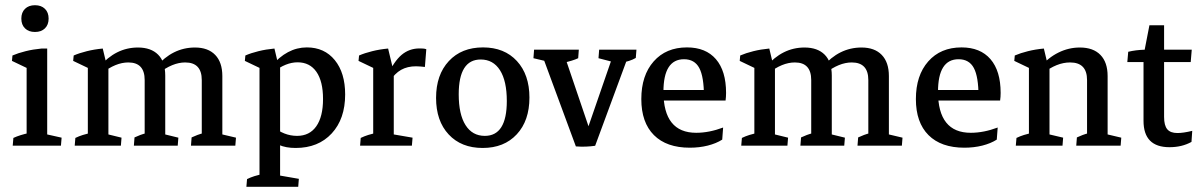

<svg xmlns="http://www.w3.org/2000/svg" viewBox="-20 -553 4563 729"><path d="M81.1 -2.9V-329.6L159.2 -338.9V-2.9ZM81.1 -248.5V-311L92.8 -289.6L25.4 -321.8L27.3 -342.3Q48.8 -351.6 77.1 -358.6Q105.5 -365.7 137.7 -368.7H159.2V-291ZM28.3 0 30.8 -29.3Q43.5 -35.2 58.3 -39.8Q73.2 -44.4 90.8 -48.3L81.1 -12.2V-79.1H159.2V-12.2L150.9 -44.4L213.9 -30.3L211.4 0ZM112.8 -431.6Q88.9 -431.6 75 -445.3Q61 -459 61 -482.4Q61 -505.9 75 -519.5Q88.9 -533.2 112.8 -533.2Q136.7 -533.2 150.6 -519.5Q164.6 -505.9 164.6 -482.4Q164.6 -459 150.6 -445.3Q136.7 -431.6 112.8 -431.6Z M746.1 -2.9V-249Q746.1 -315.9 683.1 -315.9Q635.3 -315.9 582.5 -274.9L572.8 -299.3Q635.3 -372.6 720.2 -372.6Q770 -372.6 797.1 -344.5Q824.2 -316.4 824.2 -264.2V-2.9ZM263.7 0 266.1 -29.3Q280.3 -36.1 294.4 -40.5Q308.6 -44.9 322.8 -48.3L313.5 -12.2V-79.1H391.6V-12.2L383.8 -44.4L441.4 -30.3L439 0ZM313.5 -2.9V-329.1L391.6 -308.6V-2.9ZM488.3 0 490.7 -31.2Q501 -36.1 512.7 -40.5Q524.4 -44.9 538.6 -48.3L529.3 -12.2V-79.1H607.4V-12.2L599.6 -44.4L657.2 -30.3L654.8 0ZM529.3 -2.9V-249Q529.3 -315.9 467.3 -315.9Q418.9 -315.9 367.2 -274.9L357.4 -299.3Q419.4 -372.6 503.9 -372.6Q553.2 -372.6 580.3 -345.5Q607.4 -318.4 607.4 -266.1V-2.9ZM313.5 -248.5V-311L325.2 -289.6L257.8 -321.8L259.8 -342.3Q281.2 -351.6 309.6 -358.6Q337.9 -365.7 370.1 -368.7L388.7 -291ZM705.1 0 707.5 -31.2Q717.8 -36.1 729.5 -40.5Q741.2 -44.9 755.4 -48.3L746.1 -12.2V-79.1H824.2V-12.2L816.4 -44.4L876 -30.3L873.5 0Z M1102.5 8.8Q1028.3 8.8 999 -37.1L1014.6 -73.7Q1058.1 -37.1 1107.9 -37.1Q1155.3 -37.1 1180.9 -73.5Q1206.5 -109.9 1206.5 -177.2Q1206.5 -244.1 1181.4 -280.3Q1156.2 -316.4 1109.9 -316.4Q1065.4 -316.4 1018.6 -279.8L1009.3 -300.8Q1069.8 -373 1145 -373Q1211.9 -373 1251.2 -324.7Q1290.5 -276.4 1290.5 -194.3Q1290.5 -101.6 1239.5 -46.4Q1188.5 8.8 1102.5 8.8ZM915.5 156.2 918 127Q932.1 120.1 946.3 115.7Q960.4 111.3 974.6 107.9L965.3 144V77.1H1043.5V144L1035.6 112.3L1114.7 126L1112.3 156.2ZM965.3 150.9V-328.1L1043.5 -308.1V150.9ZM965.3 -248.5V-311L977.1 -289.6L909.7 -321.8L911.6 -342.3Q932.6 -351.6 961.2 -358.6Q989.7 -365.7 1022 -368.7L1040.5 -291Z M1397 -2.9V-315.4L1475.1 -290.5V-2.9ZM1347.2 0 1349.6 -29.3Q1363.8 -36.1 1377.9 -40.5Q1392.1 -44.9 1406.2 -48.3L1397 -12.7V-79.1H1475.1V-12.7L1467.3 -43.9L1546.4 -30.3L1543.9 0ZM1459.5 -244.1 1449.7 -263.7Q1475.6 -319.8 1504.6 -344.5Q1533.7 -369.1 1572.8 -369.1Q1579.1 -369.1 1586.2 -368.7Q1593.3 -368.2 1598.6 -366.2L1593.3 -298.8Q1585.4 -299.8 1576.2 -300.5Q1566.9 -301.3 1559.6 -301.3Q1526.9 -301.3 1502.9 -287.8Q1479 -274.4 1459.5 -244.1ZM1397 -248.5V-311L1408.7 -289.6L1341.3 -321.8L1343.3 -342.3Q1364.7 -351.6 1393.1 -358.6Q1421.4 -365.7 1453.6 -368.7L1472.2 -291Z M1812.5 8.8Q1731.4 8.8 1683.6 -42.5Q1635.7 -93.8 1635.7 -181.2Q1635.7 -269 1684.1 -321Q1732.4 -373 1814 -373Q1895 -373 1942.6 -321.3Q1990.2 -269.5 1990.2 -182.6Q1990.2 -94.7 1942.1 -43Q1894 8.8 1812.5 8.8ZM1820.8 -37.1Q1904.3 -37.1 1904.3 -169.4Q1904.3 -245.6 1878.4 -286.4Q1852.5 -327.1 1805.2 -327.1Q1721.7 -327.1 1721.7 -194.8Q1721.7 -118.7 1747.6 -77.9Q1773.4 -37.1 1820.8 -37.1Z M2239.7 0.5 2189 0 2303.7 -332 2306.6 -317.9 2252.4 -332 2254.9 -364.3H2396.5L2394 -333Q2382.3 -326.2 2368.4 -321.8Q2354.5 -317.4 2340.3 -314L2362.3 -331.5ZM2166.5 2.9 2043 -331.5 2064.9 -317.9 2005.4 -332 2007.8 -364.3H2177.7L2175.3 -332Q2165 -327.1 2150.9 -322.8Q2136.7 -318.4 2122.6 -314.9L2128.4 -327.1L2229 -30.8L2239.7 0.5Q2223.1 2.9 2204.6 3.7Q2186 4.4 2166.5 2.9Z M2599.1 7.8Q2510.7 7.8 2462.9 -40Q2415 -87.9 2415 -176.8Q2415 -266.6 2461.9 -319.8Q2508.8 -373 2588.4 -373Q2659.7 -373 2698.2 -328.4Q2736.8 -283.7 2736.8 -200.2Q2736.8 -192.9 2736.3 -185.5Q2735.8 -178.2 2734.9 -171.4L2652.8 -187Q2652.8 -261.7 2635 -294.9Q2617.2 -328.1 2577.1 -328.1Q2499 -328.1 2499 -204.6Q2499 -48.8 2623.5 -48.8Q2672.4 -48.8 2725.6 -68.8L2722.2 -22.9Q2699.2 -8.3 2667.2 -0.2Q2635.3 7.8 2599.1 7.8ZM2446.8 -171.4V-211.4H2727.1L2734.9 -171.4Z M3276.9 -2.9V-249Q3276.9 -315.9 3213.9 -315.9Q3166 -315.9 3113.3 -274.9L3103.5 -299.3Q3166 -372.6 3251 -372.6Q3300.8 -372.6 3327.9 -344.5Q3355 -316.4 3355 -264.2V-2.9ZM2794.4 0 2796.9 -29.3Q2811 -36.1 2825.2 -40.5Q2839.4 -44.9 2853.5 -48.3L2844.2 -12.2V-79.1H2922.4V-12.2L2914.6 -44.4L2972.2 -30.3L2969.7 0ZM2844.2 -2.9V-329.1L2922.4 -308.6V-2.9ZM3019 0 3021.5 -31.2Q3031.7 -36.1 3043.5 -40.5Q3055.2 -44.9 3069.3 -48.3L3060.1 -12.2V-79.1H3138.2V-12.2L3130.4 -44.4L3188 -30.3L3185.5 0ZM3060.1 -2.9V-249Q3060.1 -315.9 2998 -315.9Q2949.7 -315.9 2897.9 -274.9L2888.2 -299.3Q2950.2 -372.6 3034.7 -372.6Q3084 -372.6 3111.1 -345.5Q3138.2 -318.4 3138.2 -266.1V-2.9ZM2844.2 -248.5V-311L2856 -289.6L2788.6 -321.8L2790.5 -342.3Q2812 -351.6 2840.3 -358.6Q2868.7 -365.7 2900.9 -368.7L2919.4 -291ZM3235.8 0 3238.3 -31.2Q3248.5 -36.1 3260.3 -40.5Q3272 -44.9 3286.1 -48.3L3276.9 -12.2V-79.1H3355V-12.2L3347.2 -44.4L3406.7 -30.3L3404.3 0Z M3641.6 7.8Q3553.2 7.8 3505.4 -40Q3457.5 -87.9 3457.5 -176.8Q3457.5 -266.6 3504.4 -319.8Q3551.3 -373 3630.9 -373Q3702.1 -373 3740.7 -328.4Q3779.3 -283.7 3779.3 -200.2Q3779.3 -192.9 3778.8 -185.5Q3778.3 -178.2 3777.3 -171.4L3695.3 -187Q3695.3 -261.7 3677.5 -294.9Q3659.7 -328.1 3619.6 -328.1Q3541.5 -328.1 3541.5 -204.6Q3541.5 -48.8 3666 -48.8Q3714.8 -48.8 3768.1 -68.8L3764.6 -22.9Q3741.7 -8.3 3709.7 -0.2Q3677.7 7.8 3641.6 7.8ZM3489.3 -171.4V-211.4H3769.5L3777.3 -171.4Z M4107.4 -2.9V-249Q4107.4 -315.9 4043 -315.9Q3992.2 -315.9 3940.4 -274.9L3930.7 -299.3Q3960.4 -334.5 3999 -353.5Q4037.6 -372.6 4080.1 -372.6Q4130.9 -372.6 4158.2 -344.5Q4185.5 -316.4 4185.5 -264.2V-2.9ZM3886.7 -2.9V-329.1L3964.8 -308.6V-2.9ZM3836.9 0 3839.4 -29.3Q3853.5 -36.1 3867.7 -40.5Q3881.8 -44.9 3896 -48.3L3886.7 -12.2V-79.1H3964.8V-12.2L3957 -44.4L4016.6 -30.3L4014.2 0ZM4066.4 0 4068.8 -31.2Q4079.1 -36.1 4090.8 -40.5Q4102.5 -44.9 4116.7 -48.3L4107.4 -12.2V-79.1H4185.5V-12.2L4177.7 -44.4L4237.3 -30.3L4234.9 0ZM3886.7 -248.5V-311L3898.4 -289.6L3831.1 -321.8L3833 -342.3Q3854.5 -351.6 3882.8 -358.6Q3911.1 -365.7 3943.4 -368.7L3961.9 -291Z M4420.4 5.9Q4321.8 5.9 4321.8 -94.2V-329.6L4326.2 -364.3L4344.2 -457H4399.9V-108.9Q4399.9 -76.7 4411.9 -62.3Q4423.8 -47.9 4450.7 -47.9Q4472.7 -47.9 4506.8 -56.2L4503.9 -14.2Q4467.8 5.9 4420.4 5.9ZM4260.3 -317.4 4263.7 -356.4Q4292 -363.3 4326.2 -364.3H4504.9L4501 -317.4Z"/></svg>

Font: Markazi Text
Style: Regular
Weight: 400
Designer: Borna Izadpanah (Arabic designer), Fiona Ross (Arabic design director) and Florian Runge (Latin designer)
Foundry: Borna Izadpanah and Florian Runge
Version: Version 1.000